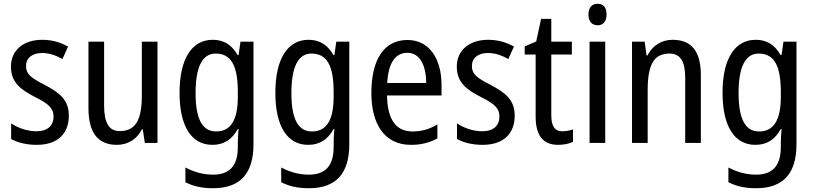

<svg xmlns="http://www.w3.org/2000/svg" viewBox="-20 -851 4313 1018"><path d="M345 -238C345 -321 296 -359 219 -400C144 -438 118 -458 118 -501C118 -543 150 -570 203 -570C241 -570 278 -557 311 -538L341 -604C300 -627 255 -640 204 -640C105 -640 38 -585 38 -498C38 -414 89 -376 167 -336C240 -300 264 -275 264 -234C264 -185 233 -155 173 -155C123 -155 72 -174 39 -197V-114C72 -96 117 -83 175 -83C281 -83 345 -138 345 -238Z M815 -630H732V-346C732 -219 702 -156 614 -156C558 -156 532 -199 532 -292V-630H449V-279C449 -155 493 -83 600 -83C656 -83 705 -111 732 -165H737L748 -93H815Z M1108 -640C998 -640 932 -541 932 -359C932 -180 996 -83 1106 -83C1166 -83 1209 -110 1241 -167H1245C1242 -141 1241 -108 1241 -88V-71C1241 30 1195 75 1110 75C1059 75 1010 62 963 37V115C1005 137 1052 147 1110 147C1258 147 1324 64 1324 -86V-630H1255L1245 -559H1240C1208 -615 1165 -640 1108 -640ZM1123 -567C1205 -567 1241 -505 1241 -362V-338C1241 -214 1203 -154 1126 -154C1053 -154 1017 -219 1017 -358C1017 -494 1052 -567 1123 -567Z M1616 -640C1506 -640 1440 -541 1440 -359C1440 -180 1504 -83 1614 -83C1674 -83 1717 -110 1749 -167H1753C1750 -141 1749 -108 1749 -88V-71C1749 30 1703 75 1618 75C1567 75 1518 62 1471 37V115C1513 137 1560 147 1618 147C1766 147 1832 64 1832 -86V-630H1763L1753 -559H1748C1716 -615 1673 -640 1616 -640ZM1631 -567C1713 -567 1749 -505 1749 -362V-338C1749 -214 1711 -154 1634 -154C1561 -154 1525 -219 1525 -358C1525 -494 1560 -567 1631 -567Z M2140 -639C2018 -639 1949 -538 1949 -358C1949 -195 2017 -83 2159 -83C2213 -83 2256 -94 2299 -117V-191C2255 -165 2214 -154 2167 -154C2079 -154 2034 -218 2032 -345H2321V-401C2321 -537 2258 -639 2140 -639ZM2140 -571C2209 -571 2239 -500 2240 -411H2033C2039 -518 2076 -571 2140 -571Z M2709 -238C2709 -321 2660 -359 2583 -400C2508 -438 2482 -458 2482 -501C2482 -543 2514 -570 2567 -570C2605 -570 2642 -557 2675 -538L2705 -604C2664 -627 2619 -640 2568 -640C2469 -640 2402 -585 2402 -498C2402 -414 2453 -376 2531 -336C2604 -300 2628 -275 2628 -234C2628 -185 2597 -155 2537 -155C2487 -155 2436 -174 2403 -197V-114C2436 -96 2481 -83 2539 -83C2645 -83 2709 -138 2709 -238Z M2962 -155C2920 -155 2903 -183 2903 -241V-562H3012V-630H2903V-751H2849L2823 -631L2762 -605V-562H2820V-233C2820 -127 2864 -83 2939 -83C2969 -83 2998 -89 3018 -99V-165C3002 -159 2981 -155 2962 -155Z M3149 -831C3119 -831 3100 -812 3100 -774C3100 -737 3119 -717 3149 -717C3178 -717 3196 -737 3196 -774C3196 -812 3179 -831 3149 -831ZM3189 -630H3106V-93H3189Z M3546 -640C3490 -640 3440 -611 3413 -557H3408L3398 -630H3331V-93H3414V-372C3414 -506 3445 -567 3530 -567C3588 -567 3613 -524 3613 -440V-93H3696V-453C3696 -581 3645 -640 3546 -640Z M3987 -640C3877 -640 3811 -541 3811 -359C3811 -180 3875 -83 3985 -83C4045 -83 4088 -110 4120 -167H4124C4121 -141 4120 -108 4120 -88V-71C4120 30 4074 75 3989 75C3938 75 3889 62 3842 37V115C3884 137 3931 147 3989 147C4137 147 4203 64 4203 -86V-630H4134L4124 -559H4119C4087 -615 4044 -640 3987 -640ZM4002 -567C4084 -567 4120 -505 4120 -362V-338C4120 -214 4082 -154 4005 -154C3932 -154 3896 -219 3896 -358C3896 -494 3931 -567 4002 -567Z"/></svg>

Font: Noto Sans Kannada UI Condensed
Style: Regular
Weight: 400
Width: 3
Designer: Jelle Bosma - Monotype Design Team
Foundry: Monotype Imaging Inc.
Version: Version 2.005